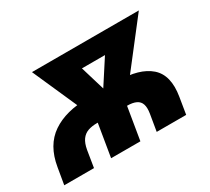

<svg xmlns="http://www.w3.org/2000/svg" viewBox="-110 -718 984 901"><g transform="rotate(-30 382.0 -268.0)"><path d="M7.3 0 22.5 -89.4Q40.5 -198.2 114.3 -248.3Q188 -298.3 305.7 -298.3H469.2Q585.9 -298.3 643.3 -248.3Q700.7 -198.2 682.6 -89.4L668 0H508.3L523.4 -90.3Q528.3 -120.6 522.2 -139.4Q516.1 -158.2 497.8 -167Q479.5 -175.8 449.2 -175.8H285.6Q258.3 -175.8 237.3 -168.5Q216.3 -161.1 202.6 -142.3Q189 -123.5 183.1 -90.3L168.5 0ZM261.2 0 300.3 -235.8H459L419.9 0ZM298.8 -180.7 141.6 -535.6H322.8L411.6 -240.2L386.7 -180.7ZM358.4 -180.7 355 -243.2 544.4 -535.6H720.7L445.3 -180.7ZM226.6 -433.6 243.2 -535.6H635.3L618.7 -433.6Z"/></g></svg>

Font: Inter 20pt ExtraBold
Style: Italic
Weight: 800
Italic angle: -9.3988°
Version: Version 4.001;git-66647c0bb